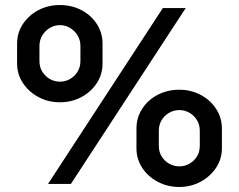

<svg xmlns="http://www.w3.org/2000/svg" viewBox="-20 -732 951 764"><path d="M693 12Q647 12 608 -8.5Q569 -29 546 -64Q523 -99 523 -142V-220Q523 -264 546 -299.5Q569 -335 608 -355Q647 -375 693 -375Q739 -375 777.5 -355Q816 -335 839.5 -299.5Q863 -264 863 -220V-142Q863 -99 839.5 -64Q816 -29 777.5 -8.5Q739 12 693 12ZM218 -325Q172 -325 133.5 -345.5Q95 -366 71.5 -401Q48 -436 48 -480V-558Q48 -602 71.5 -637Q95 -672 133.5 -692Q172 -712 218 -712Q265 -712 303.5 -692Q342 -672 365 -637Q388 -602 388 -558V-480Q388 -436 365 -401Q342 -366 303.5 -345.5Q265 -325 218 -325ZM219 -407Q240 -407 258.5 -417.5Q277 -428 288.5 -446.5Q300 -465 300 -489V-549Q300 -573 288.5 -591.5Q277 -610 258.5 -621Q240 -632 219 -632Q197 -632 178.5 -621Q160 -610 148.5 -591.5Q137 -573 137 -549V-489Q137 -465 148.5 -446.5Q160 -428 178.5 -417.5Q197 -407 219 -407ZM694 -70Q715 -70 733.5 -80.5Q752 -91 763.5 -109Q775 -127 775 -152V-212Q775 -236 763.5 -254.5Q752 -273 733.5 -283.5Q715 -294 694 -294Q672 -294 653.5 -283.5Q635 -273 623.5 -254.5Q612 -236 612 -212V-152Q612 -127 623.5 -109Q635 -91 653.5 -80.5Q672 -70 694 -70ZM171 0 628 -700H719L262 0Z"/></svg>

Font: MuseoModerno Thin Medium
Style: Regular
Weight: 500
Version: Version 1.003